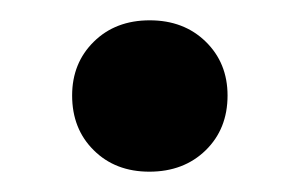

<svg xmlns="http://www.w3.org/2000/svg" viewBox="-20 -156 293 189"><path d="M127 13Q93.5 13 72.3 -8.1Q51 -29.1 51 -62Q51 -94 72.4 -115Q93.7 -136 127.4 -136Q161 -136 182.5 -115Q204 -94 204 -62Q204 -29.1 182.5 -8.1Q160.9 13 127 13Z"/></svg>

Font: Junicode VF
Style: Regular
Weight: 400
Designer: Peter S. Baker
Version: Version 2.213